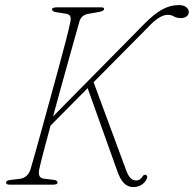

<svg xmlns="http://www.w3.org/2000/svg" viewBox="-20 -729 766 758"><path d="M135 -61Q127.5 -26.5 153.5 -23.5L192 -19Q207.5 -17 207 -8Q207 -3.5 202 -1.8Q197 0 191 0H18Q4 0 4 -8Q3.5 -16.5 20.5 -18.5L58 -23Q89.5 -27 100.5 -60.5Q107 -82.5 119.5 -127Q132 -171.5 147.8 -228.8Q163.5 -286 180.5 -347.8Q197.5 -409.5 213.2 -467.5Q229 -525.5 240.8 -571.2Q252.5 -617 257.5 -641.5Q261 -657.5 257.2 -665Q253.5 -672.5 240 -675L201 -681Q185.5 -683.5 185.5 -692.5Q185.5 -700 206 -700H379.5Q391 -700 391 -694Q391 -685.5 372.5 -682L329.5 -674.5Q301 -670 293.5 -644Q287 -621 275.5 -580Q264 -539 249.5 -487.2Q235 -435.5 219.5 -379.2Q204 -323 189.5 -269.5L550 -635Q588.5 -674 620.2 -691.5Q652 -709 687 -709Q704.5 -709 715 -700.8Q725.5 -692.5 725.5 -681.5Q725.5 -671 716.5 -664.2Q707.5 -657.5 694 -657.5Q678 -657.5 666.8 -664Q655.5 -670.5 641.5 -670.5Q628 -670.5 609.8 -660.2Q591.5 -650 568 -625L349.5 -404.5L475 -65Q484 -38.5 493.8 -27.5Q503.5 -16.5 517.5 -16.5Q533.5 -16.5 543 -32.5Q548.5 -42 557 -38Q560 -37 561 -32Q562 -27 559 -22Q552 -8 538.5 0.8Q525 9.5 505.5 9.5Q485 9.5 469.5 -5.8Q454 -21 442 -56.5L326 -381L179.5 -233Q163.5 -174.5 151.5 -128.2Q139.5 -82 135 -61Z"/></svg>

Font: Fraunces 72pt S050 Thin
Style: Italic
Weight: 100
Italic angle: -16°
Version: Version 1.000; ttfautohint (v1.8.3)